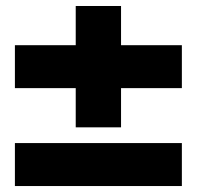

<svg xmlns="http://www.w3.org/2000/svg" viewBox="-20 -652 660 644"><path d="M234 -631.9H386V-224.9H234ZM30 -500.4H590V-356.4H30ZM590 -172.1V-28H30V-172.1Z"/></svg>

Font: Unbounded Variable
Style: Regular
Weight: 400
Designer: Luke Prowse, Jean-Baptiste Morizot, Fátima Lázaro, Florian Runge
Foundry: NaN
Version: Version 1.600;FEAKit 1.0